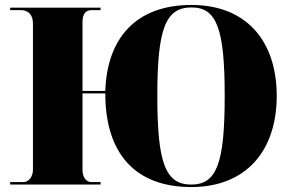

<svg xmlns="http://www.w3.org/2000/svg" viewBox="-20 -745 1191 775"><path d="M752 10C974 10 1097 -137 1097 -358C1097 -580 974 -725 753 -725C526 -725 412 -588 405 -378H313V-656C313 -687 325 -704 349 -704H386V-714H21V-704H65C92 -704 113 -687 113 -651V-60C113 -33 97 -10 74 -10H21V0H386V-10H349C325 -10 313 -33 313 -60V-368H405C405 -123 528 10 752 10ZM752 0C648 0 615 -86 615 -358C615 -629 648 -715 753 -715C855 -715 887 -629 887 -358C887 -86 855 0 752 0Z"/></svg>

Font: Noto Serif Display Black
Style: Regular
Weight: 900
Designer: Monotype Design Team
Foundry: Monotype Imaging Inc.
Version: Version 2.009